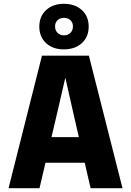

<svg xmlns="http://www.w3.org/2000/svg" viewBox="-20 -991 690 1011"><path d="M130 -134V-269H541V-134ZM201 -698H448L625 0H457L366 -396L324 -582L281 -396L188 0H25ZM316 -731Q258 -731 222.5 -764Q187 -797 187 -851Q187 -905 223 -938Q259 -971 316 -971Q375 -971 411 -938Q447 -905 447 -851Q447 -797 411 -764Q375 -731 316 -731ZM317 -805Q338 -805 351 -818Q364 -831 364 -852Q364 -872 351 -884.5Q338 -897 317 -897Q296 -897 283 -884.5Q270 -872 270 -852Q270 -831 283 -818Q296 -805 317 -805Z"/></svg>

Font: Azeret Mono
Style: Bold
Weight: 700
Designer: Martin Vácha
Foundry: Displaay
Version: Version 1.002